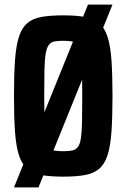

<svg xmlns="http://www.w3.org/2000/svg" viewBox="-20 -763 552 838"><path d="M41 55 364 -743H471L148 55ZM256 8Q199 8 160.5 1Q122 -6 98.5 -26.5Q75 -47 62.5 -86Q50 -125 45.5 -188Q41 -251 41 -344Q41 -437 45.5 -500Q50 -563 62.5 -602Q75 -641 98.5 -661.5Q122 -682 160.5 -689Q199 -696 256 -696Q312 -696 350.5 -689Q389 -682 413 -661.5Q437 -641 449.5 -602Q462 -563 466.5 -500Q471 -437 471 -344Q471 -251 466.5 -188Q462 -125 449.5 -86Q437 -47 413 -26.5Q389 -6 350.5 1Q312 8 256 8ZM256 -103Q279 -103 294.5 -106Q310 -109 319.5 -121Q329 -133 333 -159Q337 -185 338 -230Q339 -275 339 -344Q339 -413 338 -458Q337 -503 333 -529Q329 -555 319.5 -567Q310 -579 294.5 -582Q279 -585 256 -585Q232 -585 217 -582Q202 -579 193 -567Q184 -555 179.5 -529Q175 -503 174 -458Q173 -413 173 -344Q173 -275 174 -230Q175 -185 179.5 -159Q184 -133 193 -121Q202 -109 217 -106Q232 -103 256 -103Z"/></svg>

Font: Saira Condensed
Style: Bold
Weight: 700
Width: 3
Designer: Hector Gatti with collaboration of the Omnibus-Type team
Foundry: Omnibus-Type
Version: Version 1.101